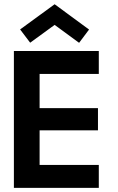

<svg xmlns="http://www.w3.org/2000/svg" viewBox="-20 -906 571 926"><path d="M47 -660H456.5V-549.5H171V-384.5H452.5V-277.5H171V-110.5H456.5V0H47ZM125.5 -700 77 -764 243.5 -885.5 409.5 -763.5 361.5 -699.5 243.5 -786Z"/></svg>

Font: League Spartan Thin SemiBold
Style: Regular
Weight: 600
Version: Version 2.002